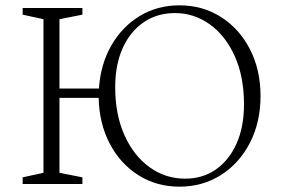

<svg xmlns="http://www.w3.org/2000/svg" viewBox="-20 -690 1067 720"><path d="M65 0V-25L143 -42V-618L65 -635V-660H289V-635L203 -618V-358H351Q357 -449 397.5 -519.5Q438 -590 504 -630Q570 -670 653 -670Q740 -670 809 -626Q878 -582 917.5 -505Q957 -428 957 -330Q957 -232 917.5 -155Q878 -78 809 -34Q740 10 653 10Q567 10 499 -33Q431 -76 391.5 -151.5Q352 -227 350 -323H203V-42L289 -25V0ZM674 -20Q740 -20 789.5 -54.5Q839 -89 867 -151.5Q895 -214 895 -299Q895 -402 860.5 -479Q826 -556 767 -598.5Q708 -641 636 -641Q570 -641 519.5 -607Q469 -573 440.5 -510.5Q412 -448 412 -363Q412 -260 447 -182.5Q482 -105 541.5 -62.5Q601 -20 674 -20Z"/></svg>

Font: Spectral SC ExtraLight
Style: Regular
Weight: 275
Designer: Jean-Baptiste Levee
Foundry: Production Type
Version: Version 2.001